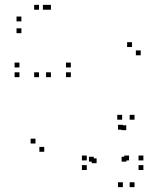

<svg xmlns="http://www.w3.org/2000/svg" viewBox="-20 -760 660 790"><path d="M68 -623.5V-643.5H48V-623.5ZM176.5 -720V-740H156.5V-720ZM140.5 -720V-740H120.5V-720ZM68 -672V-692H48V-672ZM189.5 -720V-740H169.5V-720ZM140.5 -720V-740H120.5V-720ZM140.5 -442.5V-462.5H120.5V-442.5ZM189.5 -442.5V-462.5H169.5V-442.5ZM271.5 -442.5V-462.5H251.5V-442.5ZM271.5 -482.5V-502.5H251.5V-482.5ZM60 -482.5V-502.5H40V-482.5ZM60 -442.5V-462.5H40V-442.5ZM126 -169.5V-189.5H106V-169.5ZM162 -135.5V-155.5H142V-135.5ZM559 -532.5V-552.5H539V-532.5ZM523 -566.5V-586.5H503V-566.5ZM533.5 -267.5V-287.5H513.5V-267.5ZM482.5 -267.5V-287.5H462.5V-267.5ZM337 -100V-120H317V-100ZM337 -60.5V-80.5H317V-60.5ZM570 -60.5V-80.5H550V-60.5ZM570 -100V-120H550V-100ZM511 -100V-120H491V-100ZM500.5 -95V-115H480.5V-95ZM366 -95V-115H346V-95ZM377.5 -88.5V-108.5H357.5V-88.5ZM499.5 -224.5V-244.5H479.5V-224.5ZM485.5 -226.5V-246.5H465.5V-226.5ZM485.5 10V-10H465.5V10ZM533.5 10V-10H513.5V10Z"/></svg>

Font: Monaspace Neon Dots Var
Style: Regular
Weight: 400
Designer: Riley Cran and the Lettermatic Team
Version: Version 1.100 (Monaspace Neon Dots)